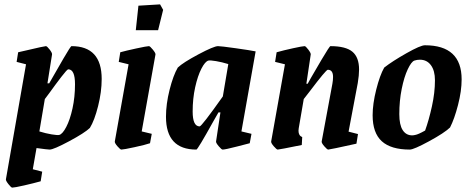

<svg xmlns="http://www.w3.org/2000/svg" viewBox="-20 -675 2152 878"><path d="M445 -314Q445 -255 428.5 -189.5Q412 -124 391 -90Q367 -67 296 -29Q225 9 207 9Q198 9 147 2L130 99L173 110L166 154Q134 163 90 173Q46 183 36 183Q31 183 18.5 167Q6 151 7 145L99 -381L56 -392L63 -436L98 -444Q183 -464 190 -464Q195 -464 207 -448.5Q219 -433 218 -426L197 -294H205Q238 -352 270.5 -408Q303 -464 307 -464Q445 -464 445 -314ZM323 -290Q323 -358 292 -358Q287 -358 260.5 -323.5Q234 -289 206 -250L185 -222L160 -74Q189 -65 216 -60.5Q243 -56 251 -58Q266 -62 283 -94.5Q300 -127 311.5 -179Q323 -231 323 -290Z M505 -28 568 -381 523 -392 530 -436Q555 -443 603.5 -453.5Q652 -464 661 -464Q666 -464 679 -448Q692 -432 691 -426L628 -74L674 -63L666 -20Q646 -13 595.5 -2Q545 9 535 9Q530 9 517 -6Q504 -21 505 -28ZM613 -649 712 -655 726 -630 703 -537H601Z M1084 -74 1130 -63 1122 -20Q1118 -19 1064 -5Q1010 9 998 9Q993 9 980 -6.5Q967 -22 968 -28L988 -161H979L955 -119Q884 9 878 9Q739 9 739 -141Q739 -199 755.5 -264.5Q772 -330 793 -366Q817 -389 887.5 -426.5Q958 -464 977 -464Q990 -464 1057.5 -454.5Q1125 -445 1149 -440ZM999 -234 1024 -382Q995 -391 968 -395.5Q941 -400 933 -398Q918 -394 901 -361Q884 -328 872.5 -276Q861 -224 861 -165Q861 -97 893 -97Q902 -97 999 -234Z M1574 -73 1617 -62 1610 -18Q1488 9 1481 9Q1476 9 1463 -6Q1450 -21 1451 -28L1500 -292Q1503 -309 1503 -323Q1503 -356 1479 -356Q1471 -356 1397 -258Q1387 -246 1369 -222L1346 -88Q1345 -84 1345 -77Q1345 -55 1362 -48L1360 -12Q1257 9 1250 9Q1245 9 1232 -6Q1219 -21 1220 -28L1283 -381L1238 -392L1245 -436Q1277 -445 1320.5 -454.5Q1364 -464 1373 -464Q1378 -464 1390 -448Q1402 -432 1401 -426L1381 -292H1387L1402 -319Q1412 -337 1449.5 -400.5Q1487 -464 1491 -464Q1561 -464 1591.5 -438.5Q1622 -413 1622 -357Q1622 -331 1616 -295Z M1684 -148Q1684 -200 1700.5 -265.5Q1717 -331 1737 -366Q1774 -395 1838.5 -431.5Q1903 -468 1923 -468Q2091 -468 2091 -312Q2091 -259 2074.5 -195Q2058 -131 2038 -92Q2012 -67 1942 -29Q1872 9 1854 9Q1768 9 1726 -29Q1684 -67 1684 -148ZM1879 -58Q1892 -60 1924 -78Q1941 -125 1955 -188Q1969 -251 1969 -308Q1969 -352 1950.5 -377Q1932 -402 1900 -402Q1887 -402 1875 -398Q1861 -393 1844.5 -358Q1828 -323 1817 -268.5Q1806 -214 1806 -153Q1806 -104 1821.5 -80Q1837 -56 1865 -56Q1871 -56 1879 -58Z"/></svg>

Font: Grenze SemiBold
Style: Italic
Weight: 600
Italic angle: -10°
Designer: Renata Polastri
Foundry: Omnibus-Type
Version: Version 1.002; ttfautohint (v1.8)